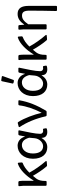

<svg xmlns="http://www.w3.org/2000/svg" viewBox="1074 -1856 953 3140"><g transform="rotate(-90 1550.0 -286.5)"><path d="M481.4 -17.6C414.1 -92.8 341.8 -198.2 295.9 -282.2C350.6 -337.9 402.3 -373 451.2 -390.6C460 -394.5 463.9 -400.4 462.9 -409.2L459 -457C458 -468.8 451.2 -473.6 440.4 -469.7C340.8 -437.5 240.2 -333 168 -213.9H163.1V-353.5C163.1 -387.7 162.1 -422.9 158.2 -448.2C156.2 -457 149.4 -461.9 140.6 -461.9H89.8C79.1 -461.9 73.2 -456.1 75.2 -445.3C81.1 -408.2 81.1 -366.2 81.1 -335V-15.6C81.1 -5.9 86.9 0 96.7 0H144.5C154.3 0 160.2 -5.9 160.2 -15.6V-24.4C160.2 -85 170.9 -133.8 200.2 -170.9C214.8 -190.4 229.5 -208 244.1 -224.6C289.1 -144.5 347.7 -58.6 397.5 -1C403.3 4.9 409.2 7.8 417 6.8L473.6 2C486.3 1 490.2 -7.8 481.4 -17.6Z M523.4 -223.6C523.4 -72.3 599.6 10.7 711.9 10.7C773.4 10.7 824.2 -19.5 861.3 -81.1H865.2C865.2 -17.6 903.3 10.7 960.9 10.7C981.4 10.7 998 7.8 1010.7 3.9C1020.5 1 1023.4 -5.9 1021.5 -14.6L1015.6 -47.9C1013.7 -57.6 1006.8 -61.5 997.1 -59.6C991.2 -57.6 984.4 -56.6 978.5 -56.6C952.1 -56.6 930.7 -74.2 930.7 -104.5C930.7 -184.6 962.9 -327.1 987.3 -444.3C990.2 -455.1 984.4 -461.9 973.6 -461.9H923.8C915 -461.9 908.2 -457 906.2 -448.2L888.7 -355.5H885.7C858.4 -441.4 796.9 -474.6 736.3 -474.6C624 -474.6 523.4 -381.8 523.4 -223.6ZM859.4 -198.2C853.5 -121.1 792 -57.6 728.5 -57.6C653.3 -57.6 609.4 -117.2 609.4 -224.6C609.4 -343.8 675.8 -404.3 746.1 -404.3C791 -404.3 839.8 -381.8 867.2 -286.1Z M1043.9 -437.5C1119.1 -325.2 1182.6 -172.9 1216.8 -16.6C1219.7 -4.9 1225.6 0 1234.4 0H1290C1297.9 0 1304.7 -2.9 1309.6 -10.7C1400.4 -164.1 1453.1 -294.9 1479.5 -445.3C1481.4 -456.1 1475.6 -461.9 1464.8 -461.9H1413.1C1403.3 -461.9 1398.4 -457 1396.5 -447.3C1382.8 -329.1 1335 -197.3 1277.3 -85H1273.4C1247.1 -202.1 1188.5 -364.3 1124 -463.9C1119.1 -471.7 1113.3 -473.6 1104.5 -471.7L1051.8 -458C1041 -455.1 1037.1 -447.3 1043.9 -437.5Z M1791 -730.5 1753.9 -559.6C1752 -548.8 1756.8 -543 1766.6 -541L1793.9 -535.2C1802.7 -533.2 1810.5 -536.1 1813.5 -545.9L1874 -713.9C1877.9 -724.6 1874 -731.4 1863.3 -733.4L1808.6 -742.2C1798.8 -744.1 1793 -740.2 1791 -730.5ZM1547.9 -223.6C1547.9 -72.3 1624 10.7 1736.3 10.7C1797.9 10.7 1848.6 -19.5 1885.7 -81.1H1889.6C1889.6 -17.6 1927.7 10.7 1985.4 10.7C2005.9 10.7 2022.5 7.8 2035.2 3.9C2044.9 1 2047.9 -5.9 2045.9 -14.6L2040 -47.9C2038.1 -57.6 2031.2 -61.5 2021.5 -59.6C2015.6 -57.6 2008.8 -56.6 2002.9 -56.6C1976.6 -56.6 1955.1 -74.2 1955.1 -104.5C1955.1 -184.6 1987.3 -327.1 2011.7 -444.3C2014.6 -455.1 2008.8 -461.9 1998 -461.9H1948.2C1939.5 -461.9 1932.6 -457 1930.7 -448.2L1913.1 -355.5H1910.2C1882.8 -441.4 1821.3 -474.6 1760.7 -474.6C1648.4 -474.6 1547.9 -381.8 1547.9 -223.6ZM1883.8 -198.2C1877.9 -121.1 1816.4 -57.6 1752.9 -57.6C1677.7 -57.6 1633.8 -117.2 1633.8 -224.6C1633.8 -343.8 1700.2 -404.3 1770.5 -404.3C1815.4 -404.3 1864.3 -381.8 1891.6 -286.1Z M2543.9 -17.6C2476.6 -92.8 2404.3 -198.2 2358.4 -282.2C2413.1 -337.9 2464.8 -373 2513.7 -390.6C2522.5 -394.5 2526.4 -400.4 2525.4 -409.2L2521.5 -457C2520.5 -468.8 2513.7 -473.6 2502.9 -469.7C2403.3 -437.5 2302.7 -333 2230.5 -213.9H2225.6V-353.5C2225.6 -387.7 2224.6 -422.9 2220.7 -448.2C2218.8 -457 2211.9 -461.9 2203.1 -461.9H2152.3C2141.6 -461.9 2135.7 -456.1 2137.7 -445.3C2143.6 -408.2 2143.6 -366.2 2143.6 -335V-15.6C2143.6 -5.9 2149.4 0 2159.2 0H2207C2216.8 0 2222.7 -5.9 2222.7 -15.6V-24.4C2222.7 -85 2233.4 -133.8 2262.7 -170.9C2277.3 -190.4 2292 -208 2306.6 -224.6C2351.6 -144.5 2410.2 -58.6 2460 -1C2465.8 4.9 2471.7 7.8 2479.5 6.8L2536.1 2C2548.8 1 2552.7 -7.8 2543.9 -17.6Z M2945.3 -282.2C2945.3 -155.3 2943.4 5.9 2939.5 152.3C2939.5 164.1 2945.3 169.9 2955.1 169.9H3007.8C3017.6 169.9 3023.4 164.1 3023.4 154.3V-293C3023.4 -410.2 2985.4 -474.6 2891.6 -474.6C2819.3 -474.6 2767.6 -437.5 2717.8 -367.2H2714.8L2709 -447.3C2708 -458 2703.1 -461.9 2693.4 -461.9H2648.4C2638.7 -461.9 2632.8 -456.1 2633.8 -445.3C2638.7 -404.3 2638.7 -367.2 2638.7 -335V-15.6C2638.7 -5.9 2644.5 0 2654.3 0H2707C2716.8 0 2722.7 -5.9 2722.7 -15.6V-301.8C2776.4 -377 2813.5 -402.3 2866.2 -402.3C2922.9 -402.3 2945.3 -366.2 2945.3 -282.2Z"/></g></svg>

Font: Ed Sans Neue
Style: Regular
Weight: 400
Designer: Stephen Hutchings
Version: Version 1.004;PS 001.004;hotconv 1.0.88;makeotf.lib2.5.64775